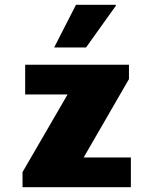

<svg xmlns="http://www.w3.org/2000/svg" viewBox="-20 -781 640 801"><path d="M74 0V-63L262 -387H85V-511H518V-451L329 -124H526V0ZM206 -583 297 -761H462L464 -758L339 -583Z"/></svg>

Font: Chivo Mono Medium Black
Style: Regular
Weight: 900
Monospace: yes
Version: Version 1.008